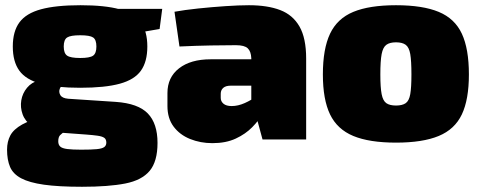

<svg xmlns="http://www.w3.org/2000/svg" viewBox="-20 -534 1841 735"><path d="M288 -514Q382 -514 438 -498.5Q494 -483 519 -448.5Q544 -414 544 -356Q544 -298 519.5 -263.5Q495 -229 438.5 -213.5Q382 -198 287 -198Q193 -198 136 -213.5Q79 -229 54 -263.5Q29 -298 29 -356Q29 -414 54.5 -448.5Q80 -483 137 -498.5Q194 -514 288 -514ZM287 -399Q250 -399 237 -390.5Q224 -382 224 -356Q224 -330 237 -321Q250 -312 287 -312Q324 -312 336.5 -321Q349 -330 349 -356Q349 -382 336.5 -390.5Q324 -399 287 -399ZM601 -500 591 -423 451 -399 414 -500ZM128 -226 225 -209Q214 -207 209 -194.5Q204 -182 211 -170Q218 -158 241 -156L423 -144Q509 -138 546 -99.5Q583 -61 583 13Q583 84 553 120Q523 156 459.5 168.5Q396 181 294 181Q204 181 148 173Q92 165 61 148.5Q30 132 18.5 105Q7 78 7 39Q7 8 19.5 -15.5Q32 -39 65 -57.5Q98 -76 159 -90L245 -109L313 -83L281 -66Q251 -45 234 -34.5Q217 -24 210 -16.5Q203 -9 203 7Q203 20 210.5 27Q218 34 237.5 36.5Q257 39 291 39Q329 39 350 37Q371 35 379 29Q387 23 387 12Q387 -1 379 -6.5Q371 -12 353.5 -14.5Q336 -17 309 -19L173 -29Q128 -33 102 -51.5Q76 -70 66.5 -96.5Q57 -123 61.5 -150Q66 -177 83.5 -198Q101 -219 128 -226Z M933 -514Q1004 -514 1052.5 -495.5Q1101 -477 1126.5 -432.5Q1152 -388 1152 -310V0H985L956 -107L942 -127V-311Q941 -337 928.5 -349Q916 -361 883 -361Q844 -361 787.5 -360Q731 -359 667 -356L648 -489Q686 -496 738.5 -501.5Q791 -507 843 -510.5Q895 -514 933 -514ZM1071 -307 1070 -206H863Q844 -206 834.5 -197.5Q825 -189 825 -175V-159Q825 -146 835.5 -137Q846 -128 867 -128Q891 -128 917 -139.5Q943 -151 967 -169Q991 -187 1008 -206V-142Q1001 -125 986 -99Q971 -73 945.5 -47Q920 -21 882.5 -3.5Q845 14 793 14Q747 14 707.5 -2Q668 -18 644.5 -49.5Q621 -81 621 -128V-178Q621 -238 665.5 -272.5Q710 -307 786 -307Z M1496 -514Q1598 -514 1659.5 -488.5Q1721 -463 1748 -405Q1775 -347 1775 -249Q1775 -153 1748 -96Q1721 -39 1659.5 -13.5Q1598 12 1496 12Q1394 12 1332.5 -13.5Q1271 -39 1243.5 -96Q1216 -153 1216 -249Q1216 -347 1243.5 -405Q1271 -463 1332.5 -488.5Q1394 -514 1496 -514ZM1496 -372Q1472 -372 1459 -362.5Q1446 -353 1441 -327Q1436 -301 1436 -249Q1436 -199 1441 -173.5Q1446 -148 1459 -139Q1472 -130 1496 -130Q1520 -130 1533 -139Q1546 -148 1550.5 -173.5Q1555 -199 1555 -249Q1555 -301 1550.5 -327Q1546 -353 1533 -362.5Q1520 -372 1496 -372Z"/></svg>

Font: Exo 2 Black
Style: Regular
Weight: 900
Designer: Natanael Gama
Foundry: Natanael Gama
Version: Version 2.010